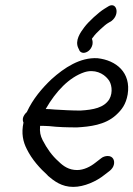

<svg xmlns="http://www.w3.org/2000/svg" viewBox="-20 -714 522 752"><path d="M70 -252C69 -246 69 -240 72 -234C63 -192 70 -159 85 -130C105 -89 137 -54 167 -27V-26C192 -5 221 18 267 18C310 18 358 -4 389 -29L411 -46C418 -52 424 -60 426 -69C430 -85 423 -103 402 -103C393 -103 383 -100 376 -94L354 -77C334 -61 308 -48 282 -48C250 -48 228 -63 209 -82C184 -104 164 -132 147 -165C138 -183 135 -197 137 -221C147 -221 159 -221 173 -220C206 -216 245 -215 281 -215H282C331 -218 391 -224 434 -263C457 -284 473 -305 480 -344C494 -430 435 -478 362 -486C294 -490 232 -449 182 -404C145 -369 109 -327 85 -275C78 -269 72 -260 70 -252ZM310 -431C350 -444 385 -427 403 -404C417 -389 424 -353 408 -325C387 -292 346 -284 295 -281C263 -281 225 -283 193 -285C182 -286 171 -287 159 -287C199 -357 251 -411 310 -431ZM291 -517V-516C294 -511 300 -507 307 -507C320 -507 337 -518 342 -539C344 -549 342 -557 340 -562C341 -564 344 -568 347 -571V-572C355 -583 390 -616 402 -623L417 -632C452 -659 436 -712 401 -687L388 -679C367 -666 327 -630 310 -607C295 -587 272 -555 287 -525Z"/></svg>

Font: Stray Cat
Style: ExBdCnObl
Weight: 800
Version: Version 1.0